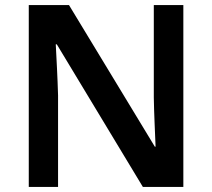

<svg xmlns="http://www.w3.org/2000/svg" viewBox="-20 -734 833 754"><path d="M700 0V-714H584V-351C585 -286 589 -211 591 -158H588L251 -714H93V0H208V-360C206 -430 202 -500 199 -560H203L541 0Z"/></svg>

Font: Noto Sans Telugu SemiBold
Style: Regular
Weight: 600
Designer: Jelle Bosma - Monotype Design Team
Foundry: Monotype Imaging Inc.
Version: Version 2.005